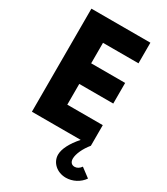

<svg xmlns="http://www.w3.org/2000/svg" viewBox="-240 -853 1051 1210"><g transform="rotate(30 285.5 -248.0)"><path d="M409.1 0C359.1 56.8 331.8 110 331.8 151.4C331.8 207.7 380.9 253.6 446.4 253.6C495 253.6 543.2 228.6 570.9 188.2L505.5 139.1C493.6 156.4 477.3 166.4 460 166.4C437.3 166.4 425 150.5 425 126.8C425 92.7 448.2 42.3 483.2 0V-150H225V-300.9H472.3V-450.9H225V-600H483.2V-750H54.1V0Z"/></g></svg>

Font: Spartan MB ExtBd
Style: Regular
Weight: 800
Designer: Matt Bailey, Mirko Velimirovic
Foundry: Matt Bailey
Version: Version 1.005